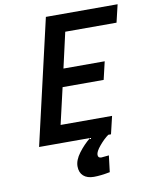

<svg xmlns="http://www.w3.org/2000/svg" viewBox="-96 -755 813 1036"><g transform="rotate(-10 310.5 -237.5)"><path d="M391 114 433 110 422 200Q371 210 334 210Q297 210 276.5 191.5Q256 173 256 139Q256 105 284.5 67Q313 29 349 0H70L228 -685H621L598 -588H317L273 -394H499L476 -296H251L205 -97H487L464 0H449Q424 18 398.5 48.5Q373 79 373 96.5Q373 114 391 114Z"/></g></svg>

Font: Titillium Web
Style: SemiBold Italic
Weight: 600
Italic angle: -13°
Version: Version 1.001;PS 57.000;hotconv 1.0.70;makeotf.lib2.5.55311